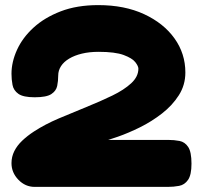

<svg xmlns="http://www.w3.org/2000/svg" viewBox="-20 -721 795 752"><path d="M116 11Q79 11 52 -17Q25 -45 25 -82Q25 -107 36 -129Q47 -151 67 -170Q87 -189 113 -206Q156 -234 210 -257Q264 -280 318.5 -302Q373 -324 419.5 -346.5Q466 -369 494 -395Q522 -421 522 -452Q522 -462 510 -477.5Q498 -493 464.5 -505.5Q431 -518 366 -518Q330 -518 301 -511Q272 -504 251 -491.5Q230 -479 219 -462Q208 -445 208 -425Q208 -404 204 -384.5Q200 -365 181 -352.5Q162 -340 116 -340Q71 -340 52 -353.5Q33 -367 29 -388.5Q25 -410 25 -432Q25 -478 46.5 -525.5Q68 -573 111 -612.5Q154 -652 217.5 -676.5Q281 -701 365 -701Q468 -701 544.5 -665.5Q621 -630 663.5 -570.5Q706 -511 706 -437Q706 -388 680.5 -348Q655 -308 614.5 -276.5Q574 -245 528.5 -222.5Q483 -200 441.5 -185.5Q400 -171 372.5 -164Q345 -157 341 -157L351 -173H639Q662 -173 683 -169Q704 -165 717 -145.5Q730 -126 730 -80Q730 -36 716.5 -16.5Q703 3 681.5 7Q660 11 637 11Z"/></svg>

Font: Fredoka Expanded
Style: Bold
Weight: 700
Width: 7
Designer: Ben Nathan
Foundry: Milena B. Brandão, Ben Nathan
Version: Version 2.001